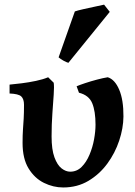

<svg xmlns="http://www.w3.org/2000/svg" viewBox="-20 -808 594 843"><path d="M257.3 15.1Q213.9 15.1 172.9 -5.1Q131.8 -25.4 105.5 -68.4Q79.1 -111.3 79.1 -180.2Q79.1 -214.8 80.8 -238.8Q82.5 -262.7 84 -287.4Q85.4 -312 85.4 -347.7Q85.4 -373.5 73.2 -384.8Q61 -396 22 -397.5V-436.5Q44.4 -438.5 75.7 -442.4Q106.9 -446.3 138.2 -452.9Q169.4 -459.5 191.4 -468.8L215.8 -444.8Q218.3 -428.2 215.8 -392.8Q213.4 -357.4 210 -310.1Q206.5 -262.7 206.5 -209Q206.5 -151.4 219 -117.4Q231.4 -83.5 250.2 -68.8Q269 -54.2 288.1 -54.2Q317.4 -54.2 338.4 -75.2Q359.4 -96.2 373 -128.7Q386.7 -161.1 393.1 -196.5Q399.4 -231.9 399.4 -260.3Q399.4 -319.8 384.8 -355Q370.1 -390.1 326.7 -400.9L316.4 -429.2Q328.6 -434.6 353.5 -442.9Q378.4 -451.2 406 -458.5Q433.6 -465.8 453.1 -468.8Q484.4 -459 503.4 -414.1Q522.5 -369.1 522 -296.4Q521.5 -245.1 503.4 -190.7Q485.4 -136.2 451.2 -89.6Q417 -43 368.2 -13.9Q319.3 15.1 257.3 15.1ZM280.3 -532.2Q272.5 -534.2 259 -541.5Q245.6 -548.8 237.3 -556.2L308.6 -757.8Q319.3 -761.7 345.2 -767.6Q371.1 -773.4 397.9 -779.1Q424.8 -784.7 437 -787.6L461.9 -755.9Z"/></svg>

Font: Gentium Book Plus
Style: Bold
Weight: 700
Designer: Victor Gaultney, Annie Olsen, Iska Routamaa, Becca Hirsbrunner
Foundry: SIL International
Version: Version 6.101